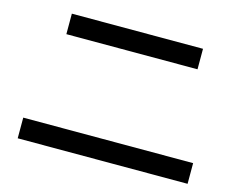

<svg xmlns="http://www.w3.org/2000/svg" viewBox="-94 -839 1187 950"><g transform="rotate(15 500.0 -363.5)"><path d="M164.1 -695.8H835.9V-590.8H164.1ZM64.9 -136.7H935.1V-30.8H64.9Z"/></g></svg>

Font: BIZ UDGothic
Style: Bold
Weight: 700
Monospace: yes
Designer: TypeBank Co., Ltd.
Foundry: Morisawa Inc.
Version: Version 1.05